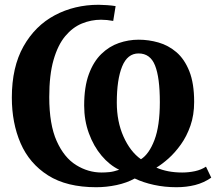

<svg xmlns="http://www.w3.org/2000/svg" viewBox="-20 -772 917 803"><path d="M841.5 -75 863.5 -29Q832.5 -7.5 796 1.8Q759.5 11 718 11Q668.5 11 623.8 1.2Q579 -8.5 543.5 -25.5Q510 -7 467.5 2Q425 11 382.5 11Q259 11 181 -38.5Q103 -88 66.2 -172.8Q29.5 -257.5 29.5 -364Q29.5 -491.5 78.2 -578Q127 -664.5 209.2 -708.2Q291.5 -752 392.5 -752Q406.5 -752 427.8 -750.5Q449 -749 463.5 -746.5L453.5 -684.5Q427 -689.5 402.5 -689.5Q361 -689.5 322.2 -673.5Q283.5 -657.5 252.8 -620.8Q222 -584 204 -521.5Q186 -459 186 -366Q186 -251.5 217 -182.2Q248 -113 298.2 -81.8Q348.5 -50.5 405 -50.5Q420 -50.5 437.5 -52.2Q455 -54 478.5 -62Q438 -81.5 404.8 -121Q371.5 -160.5 351.8 -214.5Q332 -268.5 332 -330.5Q332 -408.5 351.5 -461.5Q371 -514.5 403.8 -546.2Q436.5 -578 477 -592Q517.5 -606 560 -606Q602 -606 643 -594.2Q684 -582.5 717.8 -553.8Q751.5 -525 771.8 -474.2Q792 -423.5 792 -346Q792 -291 776.5 -246.5Q761 -202 736.5 -167.8Q712 -133.5 684.8 -109.2Q657.5 -85 634 -71Q680.5 -50.5 742 -50.5Q769.5 -50.5 795.8 -56.2Q822 -62 841.5 -75ZM569.5 -106Q603.5 -127.5 626 -186.5Q648.5 -245.5 648.5 -345Q648.5 -447.5 628.5 -498Q608.5 -548.5 559.5 -548.5Q513 -548.5 490.8 -494Q468.5 -439.5 468.5 -343Q468.5 -263.5 496.5 -200.8Q524.5 -138 569.5 -106Z"/></svg>

Font: Merriweather
Style: Bold
Weight: 700
Designer: Eben Sorkin
Foundry: Eben Sorkin
Version: Version 2.100; ttfautohint (v1.7.19-72a1) -l 8 -r 50 -G 200 